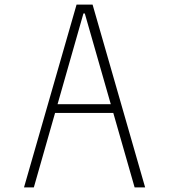

<svg xmlns="http://www.w3.org/2000/svg" viewBox="-20 -820 740 840"><path d="M85 0 315 -800H385L615 0H569L351 -761H345L128 0ZM205 -326V-364H499V-326Z"/></svg>

Font: Martian Mono SemiExpanded Thin
Style: Regular
Weight: 250
Monospace: yes
Version: Version 0.930